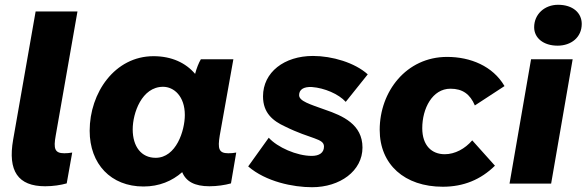

<svg xmlns="http://www.w3.org/2000/svg" viewBox="-20 -768 2453 803"><path d="M169 11C202 11 234 6 259 -1L282 -130C271 -128 260 -127 249 -127C209 -127 203 -146 213 -201L304 -720H129L35 -184C12 -53 55 11 169 11Z M856 11C888 11 921 6 946 -1L968 -130C958 -128 947 -127 935 -127C895 -127 890 -146 899 -201L956 -520H820C811 -505 802 -482 796 -459C757 -505 698 -533 622 -533C460 -533 355 -380 355 -221C355 -82 444 12 580 12C646 12 700 -11 742 -48C758 -9 794 11 856 11ZM662 -405C707 -405 753 -366 753 -287C753 -222 717 -108 631 -108C571 -108 535 -155 535 -227C535 -295 573 -405 662 -405Z M1285 15C1402 15 1496 -53 1496 -151C1496 -248 1413 -284 1340 -309C1276 -332 1231 -345 1231 -370C1231 -393 1249 -406 1285 -404C1337 -400 1396 -375 1426 -342L1518 -457C1464 -506 1369 -534 1289 -534C1169 -534 1080 -466 1080 -365C1080 -295 1122 -262 1172 -239C1281 -185 1335 -190 1335 -155C1335 -129 1315 -116 1284 -116C1221 -116 1140 -152 1104 -192L1018 -72C1092 -8 1206 15 1285 15Z M1832 13C1919 13 1991 -17 2050 -75L1955 -181C1925 -146 1883 -123 1840 -123C1786 -123 1746 -159 1746 -232C1746 -314 1788 -397 1864 -397C1915 -397 1946 -374 1966 -327L2090 -408C2041 -492 1947 -530 1850 -530C1679 -530 1568 -385 1568 -225C1568 -80 1672 13 1832 13Z M2111 0H2285L2375 -520H2201ZM2312 -577C2369 -577 2413 -612 2413 -668C2413 -714 2376 -748 2314 -748C2258 -748 2214 -709 2214 -654C2214 -609 2253 -577 2312 -577Z"/></svg>

Font: Fixel Display 20240404 ExBold
Style: Italic
Weight: 800
Italic angle: -10°
Designer: AlfaBravo + MacPaw
Foundry: Kyrylo Tkachov, Marchela Mozhyna, Serhii Makarenko, Maria Weinstein, Zakhar Kryvoshyya
Version: Version 1.211;Glyphs 3.2 (3225)